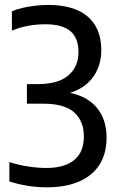

<svg xmlns="http://www.w3.org/2000/svg" viewBox="-20 -770 494 799"><path d="M175.5 9.5Q134 9.5 95 3.2Q56 -3 19 -15V-95.5Q56.5 -83.5 97 -77.2Q137.5 -71 173 -71Q248 -71 288.5 -103.8Q329 -136.5 329 -202Q329 -266 288.8 -302.2Q248.5 -338.5 160 -338.5H92V-420H137Q222.5 -420 264.5 -456.2Q306.5 -492.5 306.5 -553.5Q306.5 -612 272.8 -640.5Q239 -669 169 -669Q131.5 -669 96.5 -662.5Q61.5 -656 29.5 -642.5V-723Q48.5 -731.5 73.5 -737.2Q98.5 -743 126 -746.2Q153.5 -749.5 179.5 -749.5Q288.5 -749.5 345 -701Q401.5 -652.5 401.5 -562Q401.5 -492 362.5 -443Q323.5 -394 251 -378.5L251.5 -387.5Q337 -374.5 380.2 -325Q423.5 -275.5 423.5 -197.5Q423.5 -131 394 -84.8Q364.5 -38.5 308.8 -14.5Q253 9.5 175.5 9.5Z"/></svg>

Font: Encode Sans SC Condensed Medium
Style: Regular
Weight: 500
Width: 3
Designer: Multiple Designers
Foundry: Impallari Type
Version: Version 3.002